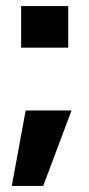

<svg xmlns="http://www.w3.org/2000/svg" viewBox="-20 -504 296 636"><path d="M206 -346V-484H50V-346ZM217 -138H65L19 112H123Z"/></svg>

Font: Play
Style: Bold
Weight: 700
Designer: Jonas Hecksher
Foundry: Jonas Hecksher, Playtypeª, e-types AS
Version: Version 1.002